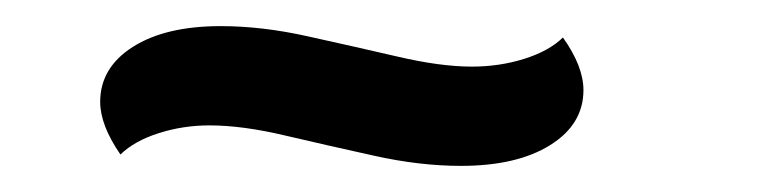

<svg xmlns="http://www.w3.org/2000/svg" viewBox="-20 -304 594 147"><path d="M332.8 -177Q301.3 -177 266.3 -184.8Q231.3 -192.5 198.5 -200.2Q165.7 -208 140.3 -208Q120.3 -208 101.7 -202.1Q83 -196.2 72.2 -185.7Q64.3 -197.2 60.5 -207.2Q56.7 -217.2 56.7 -226Q56.7 -252.2 81.7 -268.1Q106.7 -284 149 -284Q180.7 -284 215.6 -276.2Q250.5 -268.5 283.8 -260.8Q317 -253 341.3 -253Q362.3 -253 381.2 -258.9Q400.2 -264.8 411 -275.3Q426.7 -253.2 426.7 -235Q426.7 -208.8 401.2 -192.9Q375.8 -177 332.8 -177Z"/></svg>

Font: Sansita Swashed Light
Style: Regular
Weight: 300
Designer: Pablo Cosgaya
Foundry: Omnibus-Type
Version: Version 1.003